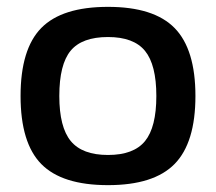

<svg xmlns="http://www.w3.org/2000/svg" viewBox="-20 -530 630 560"><path d="M100.5 -448.5Q161 -510 295 -510Q429 -510 489.5 -448Q550 -386 550 -250Q550 -114 489.5 -52Q429 10 295 10Q161 10 100.5 -51.5Q40 -113 40 -250Q40 -387 100.5 -448.5ZM153 -250Q153 -159 186.5 -118.5Q220 -78 295 -78Q370 -78 403 -118.5Q436 -159 436 -250Q436 -341 403 -381.5Q370 -422 295 -422Q219 -422 186 -382Q153 -342 153 -250Z"/></svg>

Font: Fivo Sans Med
Style: Regular
Weight: 450
Designer: Alexander Slobzheninov
Foundry: Alexander Slobzheninov
Version: 1.0